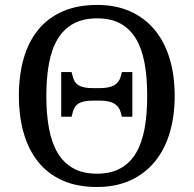

<svg xmlns="http://www.w3.org/2000/svg" viewBox="-20 -745 782 775"><path d="M269 -454.1 273.9 -435.1Q276.9 -424.3 282 -415.8Q287.1 -407.2 296.1 -401.4Q305.2 -395.5 319.8 -392.3Q334.5 -389.2 356.9 -389.2H381.8Q421.9 -389.2 441.7 -401.6Q461.4 -414.1 466.8 -435.1L472.2 -454.1H514.2V-273.9H472.2L466.8 -293Q461.4 -314 441.7 -326.4Q421.9 -338.9 381.8 -338.9H356.9Q334.5 -338.9 319.8 -335.7Q305.2 -332.5 296.1 -326.7Q287.1 -320.8 282 -312.3Q276.9 -303.7 273.9 -293L269 -273.9H227.1V-454.1ZM685.1 -357.9Q685.1 -275.4 664.6 -207.5Q644 -139.6 604 -91.3Q564 -43 505.4 -16.6Q446.8 9.8 371.1 9.8Q291.5 9.8 232.4 -16.6Q173.3 -43 134.3 -91.3Q95.2 -139.6 75.7 -207.8Q56.2 -275.9 56.2 -358.9Q56.2 -441.9 75.7 -509.5Q95.2 -577.1 134.3 -625Q173.3 -672.9 232.9 -699Q292.5 -725.1 372.1 -725.1Q447.8 -725.1 505.9 -699Q564 -672.9 604 -624.8Q644 -576.7 664.6 -509Q685.1 -441.4 685.1 -357.9ZM167 -357.9Q167 -283.7 178 -225.3Q189 -167 213.4 -126.7Q237.8 -86.4 276.6 -65.2Q315.4 -43.9 371.1 -43.9Q426.8 -43.9 465.6 -65.2Q504.4 -86.4 528.6 -126.7Q552.7 -167 563.5 -225.3Q574.2 -283.7 574.2 -357.9Q574.2 -432.1 563.5 -490.5Q552.7 -548.8 528.6 -588.9Q504.4 -628.9 466.1 -649.9Q427.7 -670.9 372.1 -670.9Q316.4 -670.9 277.3 -649.9Q238.3 -628.9 213.6 -588.9Q189 -548.8 178 -490.5Q167 -432.1 167 -357.9Z"/></svg>

Font: Noto Serif
Style: Regular
Weight: 400
Designer: Monotype Design team
Foundry: Monotype Imaging Inc.
Version: Version 1.02